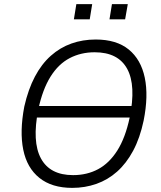

<svg xmlns="http://www.w3.org/2000/svg" viewBox="-20 -905 782 933"><path d="M142 -334 150 -390H657L649 -334ZM331 8Q232 8 171.5 -40.5Q111 -89 93 -177.5Q75 -266 98 -387Q117 -471 149.5 -532.5Q182 -594 227 -634Q272 -674 327 -693.5Q382 -713 445 -713Q546 -713 605.5 -664.5Q665 -616 683.5 -527.5Q702 -439 678 -319Q660 -234 627 -172.5Q594 -111 549 -71Q504 -31 448.5 -11.5Q393 8 331 8ZM335 -54Q403 -54 457 -83Q511 -112 550 -173.5Q589 -235 610 -333Q642 -490 598 -570.5Q554 -651 440 -651Q373 -651 318.5 -622.5Q264 -594 225.5 -532.5Q187 -471 166 -373Q135 -216 179 -135Q223 -54 335 -54ZM512 -811 524 -885H601L588 -811ZM339 -811 351 -885H428L416 -811Z"/></svg>

Font: Nunito Sans 7pt SemiCondensed Light
Style: Italic
Weight: 300
Width: 4
Italic angle: -9°
Designer: Vernon Adams
Foundry: Vernon Adams
Version: Version 3.101;gftools[0.9.27]